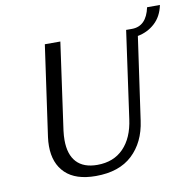

<svg xmlns="http://www.w3.org/2000/svg" viewBox="-83 -822 914 914"><g transform="rotate(-10 374.5 -364.5)"><path d="M749 -739Q738 -685 703 -653Q668 -621 620 -612L563 -212Q549 -110 485 -50Q421 10 308 10Q211 10 161.5 -37.5Q112 -85 112 -169Q112 -190 115 -212L177 -650H252L193 -229Q190 -205 190 -184Q190 -114 224 -77.5Q258 -41 324 -41Q403 -41 451 -90.5Q499 -140 511 -229L570 -650H598Q668 -650 687 -739Z"/></g></svg>

Font: Arsenal
Style: Italic
Weight: 400
Italic angle: -9.10001°
Designer: Andrij Shevchenko
Foundry: Stairsfor
Version: Version 2.001;PS 002.001;hotconv 1.0.88;makeotf.lib2.5.64775